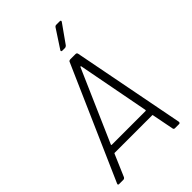

<svg xmlns="http://www.w3.org/2000/svg" viewBox="-261 -996 1095 1095"><g transform="rotate(-45 286.5 -448.0)"><path d="M465 -8 439 -141Q439 -144 436 -144H133Q130 -144 129 -141L72 -8Q67 0 59 0H25Q14 0 19 -11L318 -692Q319 -696 323 -698Q327 -700 330 -700H374Q382 -700 385 -692L517 -11V-9Q517 0 508 0H475Q467 0 465 -8ZM154 -188H426Q428 -188 429.5 -189.5Q431 -191 430 -193L347 -628Q346 -630 344 -630Q342 -630 341 -628L151 -193Q150 -191 151 -189.5Q152 -188 154 -188ZM329 -779 401 -889Q406 -896 414 -896H442Q448 -896 449.5 -892.5Q451 -889 447 -884L369 -774Q362 -767 356 -767H334Q328 -767 326.5 -770.5Q325 -774 329 -779Z"/></g></svg>

Font: Barlow Light
Style: Italic
Weight: 300
Italic angle: -7°
Designer: Jeremy Tribby
Foundry: Tribby Type
Version: Version 1.408